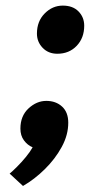

<svg xmlns="http://www.w3.org/2000/svg" viewBox="-20 -506 313 668"><path d="M60 141 13.5 98Q23.5 90 39.2 74.2Q55 58.5 70 40.2Q85 22 93.5 6.5Q75.5 -1 63.2 -17.8Q51 -34.5 51 -58.5Q51 -102.5 79.2 -128.8Q107.5 -155 141 -155Q174.5 -155 196 -135.2Q217.5 -115.5 217.5 -79Q217.5 -36.5 194.8 5.2Q172 47 136 82.5Q100 118 60 141ZM179.5 -319Q148 -319 128.2 -339.8Q108.5 -360.5 108.5 -389Q108.5 -432 135.5 -459.2Q162.5 -486.5 198.5 -486.5Q233.5 -486.5 253.2 -466.2Q273 -446 273 -416.5Q273 -374 246.8 -346.5Q220.5 -319 179.5 -319Z"/></svg>

Font: Overpass ExtraBold
Style: Italic
Weight: 800
Italic angle: -10°
Designer: Delve Withrington, Dave Bailey, Thomas Jockin
Foundry: Delve Fonts LLC
Version: Version 4.000